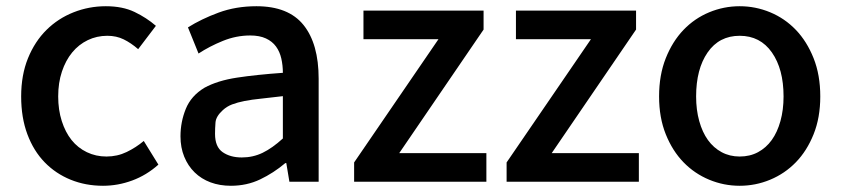

<svg xmlns="http://www.w3.org/2000/svg" viewBox="-20 -584 2704 617"><path d="M311 13Q359 13 405 -4Q451 -21 489 -55L442 -131Q417 -110 387 -95.5Q357 -81 322 -81Q288 -81 259 -95Q230 -109 210 -134Q190 -159 178.5 -195Q167 -231 167 -274Q167 -318 179 -354Q191 -390 212 -415.5Q233 -441 262 -455Q291 -469 325 -469Q354 -469 377.5 -457.5Q401 -446 424 -426L481 -501Q451 -527 412.5 -545.5Q374 -564 320 -564Q266 -564 216.5 -544.5Q167 -525 129.5 -488Q92 -451 70 -397Q48 -343 48 -274Q48 -206 68 -152.5Q88 -99 123.5 -62.5Q159 -26 207 -6.5Q255 13 311 13Z M722 13Q773 13 816 -7.5Q859 -28 897 -60H900L910 0H1004V-331Q1004 -443 955.5 -503.5Q907 -564 804 -564Q738 -564 682.5 -543.5Q627 -523 584 -496L618 -412Q653 -435 696 -452.5Q739 -470 784 -470Q814 -470 834.5 -460.5Q855 -451 867 -434.5Q879 -418 884 -396Q889 -374 889 -350Q804 -344 741.5 -334.5Q679 -325 637 -302Q594 -276 577 -234Q560 -192 560 -146Q560 -110 572 -80.5Q584 -51 605.5 -30Q627 -9 656.5 2Q686 13 722 13ZM757 -78Q720 -78 695.5 -95Q671 -112 671 -154Q671 -171 672.5 -190.5Q674 -210 696 -230Q709 -242 726 -248.5Q743 -255 766 -259.5Q789 -264 819 -267Q849 -270 889 -275V-139Q855 -108 824 -93Q793 -78 757 -78Z M1118 -62V0H1543V-92H1263L1534 -489V-550H1148V-458H1389Z M1608 -62V0H2033V-92H1753L2024 -489V-550H1638V-458H1879Z M2357 13Q2408 13 2455 -6.5Q2502 -26 2537.5 -62.5Q2573 -99 2594.5 -152.5Q2616 -206 2616 -274Q2616 -343 2594.5 -397Q2573 -451 2537.5 -488Q2502 -525 2455 -544.5Q2408 -564 2357 -564Q2306 -564 2259 -544.5Q2212 -525 2176.5 -488Q2141 -451 2119.5 -397Q2098 -343 2098 -274Q2098 -206 2119.5 -152.5Q2141 -99 2176.5 -62.5Q2212 -26 2259 -6.5Q2306 13 2357 13ZM2357 -81Q2325 -81 2299 -95Q2273 -109 2255 -134Q2237 -159 2227 -195Q2217 -231 2217 -274Q2217 -362 2254 -415.5Q2291 -469 2357 -469Q2423 -469 2460.5 -415.5Q2498 -362 2498 -274Q2498 -231 2488 -195Q2478 -159 2460 -134Q2442 -109 2416 -95Q2390 -81 2357 -81Z"/></svg>

Font: Alpha Sans Medium
Style: Regular
Weight: 500
Designer: [Spoqa Han Sans Neo] Dong-huui Kim  Younghwa Kang  Yujin Lee  [Noto Sans] Ryoko NISHIZUKA  (kana & ideographs); Paul D. 
Foundry: Spoqa (http://www.spoqa-han-sans.com)
Version: Version 1.100;hotconv 1.0.109;makeotfexe 2.5.65596